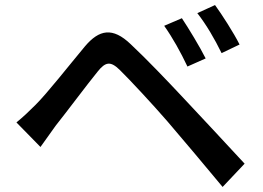

<svg xmlns="http://www.w3.org/2000/svg" viewBox="-20 -757 1040 759"><path d="M699 -685 629 -655C663 -607 694 -551 721 -494L793 -526C770 -572 725 -646 699 -685ZM830 -737 760 -705C796 -659 828 -604 856 -547L927 -581C904 -627 857 -700 830 -737ZM45 -273 140 -176C156 -199 179 -231 200 -260C244 -315 322 -420 366 -474C397 -513 417 -516 453 -481C493 -442 584 -344 642 -277C704 -205 790 -102 860 -18L947 -110C870 -193 769 -302 701 -374C642 -437 560 -523 497 -582C425 -651 372 -640 316 -574C251 -496 168 -390 121 -343C93 -315 73 -296 45 -273Z"/></svg>

Font: Noto Sans HK Medium
Style: Regular
Weight: 500
Designer: Ryoko NISHIZUKA 西塚涼子 (kana, bopomofo & ideographs); Paul D. Hunt (Latin, Greek & Cyrillic); Sandoll Communications 산돌커뮤니
Foundry: Adobe
Version: Version 2.002;hotconv 1.0.116;makeotfexe 2.5.65601